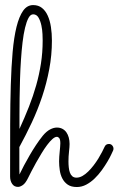

<svg xmlns="http://www.w3.org/2000/svg" viewBox="-20 -732 469 760"><path d="M57.1 -41.5Q64.9 -58.1 75.2 -77.4Q85.4 -96.7 97.2 -116.9Q108.9 -137.2 122.1 -157.2Q135.3 -177.2 149.4 -194.8Q163.6 -211.9 178 -219.5Q192.4 -227.1 205.1 -227.1Q217.8 -227.1 227.3 -221.9Q236.8 -216.8 242.9 -208Q249 -199.2 252.2 -187.5Q255.4 -175.8 255.4 -162.1Q255.4 -150.9 253.2 -132.1Q251 -113.3 251 -92.8Q251 -81.1 252.2 -69.6Q253.4 -58.1 256.6 -49.1Q259.8 -40 266.1 -34.4Q272.5 -28.8 282.7 -28.8Q294.4 -28.8 306.2 -35.4Q317.9 -42 329.1 -53Q340.3 -64 350.6 -77.4Q360.8 -90.8 369.1 -104.2Q377.4 -117.7 383.8 -130.1Q390.1 -142.6 394 -150.9Q398.9 -162.1 411.1 -162.1Q419.4 -162.1 424.3 -156.2Q429.2 -150.4 429.2 -143.6Q429.2 -139.6 427.7 -136.2Q425.8 -132.3 420.2 -120.1Q414.6 -107.9 405 -91.8Q395.5 -75.7 382.8 -58.1Q370.1 -40.5 354.7 -25.6Q339.4 -10.7 321.5 -1.2Q303.7 8.3 284.2 8.3Q261.7 8.3 248 -1.2Q234.4 -10.7 226.8 -25.4Q219.2 -40 216.6 -58.1Q213.9 -76.2 213.9 -93.3Q213.9 -102.1 214.6 -112.1Q215.3 -122.1 216.3 -131.8Q217.3 -141.6 218 -150.1Q218.8 -158.7 218.8 -164.6Q218.8 -179.7 214.6 -185.1Q210.4 -190.4 205.1 -190.4Q197.3 -190.4 187.3 -181.4Q177.2 -172.4 166.3 -157.7Q155.3 -143.1 144.3 -124.8Q133.3 -106.4 123 -88.4Q112.8 -70.3 104.5 -54Q96.2 -37.6 90.8 -26.9Q80.6 -6.3 70.1 0.7Q59.6 7.8 51.3 7.8Q36.1 7.8 28.1 -4.2Q20 -16.1 20 -33.2V-64Q20 -156.2 20.3 -240Q20.5 -323.7 22.7 -395.8Q24.9 -467.8 30 -526.1Q35.2 -584.5 45.4 -625.7Q55.7 -667 71.5 -689.5Q87.4 -711.9 111.3 -711.9Q131.8 -711.9 146 -700.7Q160.2 -689.5 168.9 -670.2Q177.7 -650.9 181.6 -625.2Q185.5 -599.6 185.5 -571.3Q185.5 -513.7 175 -458.3Q164.6 -402.8 147 -350.1Q129.4 -297.4 106 -247.3Q82.5 -197.3 56.6 -149.9Q56.6 -141.1 56.6 -128.9Q56.6 -116.7 56.6 -104.5Q56.6 -92.3 56.6 -81.5Q56.6 -70.8 56.6 -64.5ZM57.1 -221.7Q77.6 -266.6 94.5 -309.3Q111.3 -352.1 123.3 -394.5Q135.3 -437 142.1 -480.7Q148.9 -524.4 148.9 -571.8Q148.9 -579.6 148.2 -596.7Q147.5 -613.8 143.8 -631.3Q140.1 -648.9 132.6 -662.1Q125 -675.3 111.3 -675.3Q100.6 -675.3 92.8 -660.9Q85 -646.5 79.1 -621.8Q73.2 -597.2 69.3 -564.5Q65.4 -531.7 63 -495.1Q60.5 -458.5 59.3 -419.9Q58.1 -381.3 57.6 -345Q57.1 -308.6 57.1 -276.9Q57.1 -245.1 57.1 -221.7Z"/></svg>

Font: Sacramento
Style: Regular
Weight: 400
Designer: Astigmatic (AOETI)
Foundry: Astigmatic (AOETI)
Version: Version 1.000